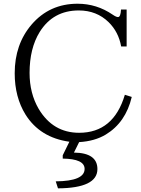

<svg xmlns="http://www.w3.org/2000/svg" viewBox="-20 -760 770 1046"><path d="M321.8 85.9 357.9 12.2Q197.8 -10.3 119.1 -135.7Q60.1 -231 60.1 -360.8Q60.1 -518.6 151.9 -626Q249.5 -739.7 402.8 -739.7Q506.8 -739.7 593.8 -680.2Q612.8 -667 623 -667Q637.2 -667 639.2 -708H669.9V-506.8H640.1Q626 -585.9 571.8 -639.2Q506.3 -703.1 409.2 -703.1Q269.5 -703.1 196.3 -585.9Q141.1 -496.6 141.1 -362.8Q141.1 -251.5 190.9 -166.5Q268.6 -36.6 411.1 -36.6Q598.6 -36.6 660.2 -243.7L697.8 -231.9Q665 -92.8 556.2 -26.9Q496.1 9.3 411.1 14.2L382.8 71.3Q510.7 72.8 510.7 161.1Q510.7 264.6 295.9 266.1L283.7 228Q440.9 226.6 440.9 160.2Q440.9 105.5 321.8 104Z"/></svg>

Font: I.Ming
Style: Regular
Weight: 400
Designer: Ichiten Fonts Project
Version: Version 6.11; Dec 27, 2019